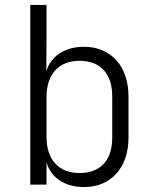

<svg xmlns="http://www.w3.org/2000/svg" viewBox="-20 -750 640 780"><path d="M321 10C431 10 502 -69 502 -191V-358C502 -481 431 -560 321 -560C244 -560 186 -522 168 -460L169 -576V-730H103V0H169V-90C187 -28 244 10 321 10ZM303 -47C219 -47 169 -101 169 -193V-356C169 -448 218 -503 303 -503C386 -503 436 -453 436 -358V-191C436 -97 386 -47 303 -47Z"/></svg>

Font: JetBrains Mono ExtraLight
Style: Regular
Weight: 240
Monospace: yes
Designer: Philipp Nurullin, Konstantin Bulenkov
Foundry: JetBrains
Version: Version 2.305